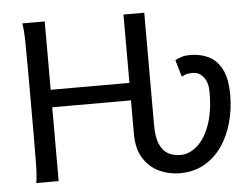

<svg xmlns="http://www.w3.org/2000/svg" viewBox="-51 -778 1121 854"><g transform="rotate(-5 509.0 -350.5)"><path d="M764.2 -415 742.2 -490.7Q759.8 -499.5 774.2 -503.7Q788.6 -507.8 810.5 -507.8Q855 -507.8 891.6 -490Q928.2 -472.2 950 -430.2Q971.7 -388.2 971.7 -314.9Q971.7 -251 955.3 -192.1Q939 -133.3 907 -87.2Q875 -41 827.6 -14.4Q780.3 12.2 717.8 12.2Q671.4 12.2 628.2 -7.3Q585 -26.9 557.4 -69.3Q529.8 -111.8 529.8 -180.7V-329.6H178.2V0H78.1Q83.5 -29.3 84.5 -84.7Q85.4 -140.1 85.4 -212.4V-500.5Q85.4 -572.8 84.5 -628.2Q83.5 -683.6 78.1 -712.9H178.2V-407.7H529.8V-712.9H622.6V-210Q622.6 -155.3 636.7 -124.3Q650.9 -93.3 674.8 -80.8Q698.7 -68.4 727.5 -68.4Q767.6 -68.4 802.7 -98.9Q837.9 -129.4 859.6 -189Q881.3 -248.5 881.3 -336.9Q881.3 -378.9 862.1 -403.1Q842.8 -427.2 815.4 -427.2Q798.8 -427.2 788.8 -425.3Q778.8 -423.3 764.2 -415Z"/></g></svg>

Font: Andika LitF DSA DSG
Style: Regular
Weight: 400
Designer: Victor Gaultney, Annie Olsen, Julie Remington, Don Collingsworth, Eric Hays, Becca Hirsbrunner
Foundry: SIL International
Version: Version 6.200 ; LitF DSA DSG; ttfautohint (v1.8.3.10-c5d8)